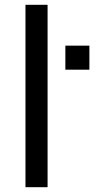

<svg xmlns="http://www.w3.org/2000/svg" viewBox="-20 -779 441 799"><path d="M86 0H178V-759H86ZM252 -489H352V-589H252Z"/></svg>

Font: Telex Regular
Style: Regular
Weight: 400
Designer: Andres Torresi
Foundry: Andres Torresi
Version: Version 1.001